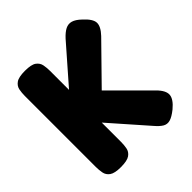

<svg xmlns="http://www.w3.org/2000/svg" viewBox="-195 -835 988 988"><g transform="rotate(-45 298.5 -341.0)"><path d="M131 9Q86 9 67 -4.5Q48 -18 44 -39.5Q40 -61 40 -83V-600Q40 -622 44 -643Q48 -664 67 -677.5Q86 -691 132 -691Q178 -691 196.5 -677.5Q215 -664 219 -643Q223 -622 223 -599V-461L397 -660Q420 -685 440 -695Q460 -705 481 -699Q502 -693 527 -669Q568 -632 569 -604Q570 -576 536 -540L340 -340L537 -143Q574 -106 571.5 -76.5Q569 -47 528 -13Q498 11 477 17Q456 23 438 12.5Q420 2 398 -24L223 -223V-82Q223 -60 219 -39Q215 -18 196 -4.5Q177 9 131 9Z"/></g></svg>

Font: Fredoka Light
Style: Regular
Weight: 300
Designer: Ben Nathan
Foundry: Milena B. Brandão, Ben Nathan
Version: Version 2.001